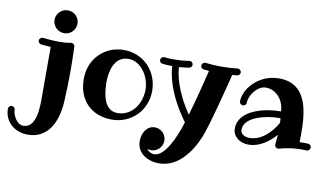

<svg xmlns="http://www.w3.org/2000/svg" viewBox="-229 -941 2477 1442"><g transform="rotate(10 1010.0 -220.5)"><path d="M275 -467C275 -479 264 -491 250 -491C248 -491 246 -491 244 -491C219 -485 188 -483 157 -483C95 -483 34 -491 33 -491C32 -491 31 -491 30 -491C17 -491 4 -480 4 -466C4 -453 14 -442 27 -440C29 -440 60 -436 101 -434V-52C101 11 105 185 1 185C-51 185 -83 117 -84 79C-84 65 -95 53 -109 53C-124 53 -135 65 -135 79C-135 178 -55 245 44 245C196 245 262 114 272 -40C277 -123 279 -206 279 -277C279 -386 275 -466 275 -467ZM269 -640C269 -688 230 -727 182 -727C133 -727 94 -688 94 -640C94 -592 133 -553 182 -553C230 -553 269 -592 269 -640Z M858 -241C858 -136 793 -32 679 -32C576 -32 560 -160 559 -246C559 -330 585 -447 693 -447C791 -447 858 -337 858 -241ZM909 -241C909 -385 802 -507 648 -507C501 -507 387 -395 387 -241C387 -80 489 24 648 24C789 24 909 -85 909 -241Z M1540 -492C1540 -505 1529 -518 1514 -518C1513 -518 1512 -518 1511 -518C1470 -513 1429 -511 1389 -511C1348 -511 1308 -513 1268 -518C1267 -518 1266 -518 1265 -518C1253 -518 1239 -508 1239 -492C1239 -479 1249 -468 1262 -467C1276 -465 1290 -464 1303 -463C1287 -398 1248 -238 1211 -113C1096 -281 1078 -405 1076 -452C1101 -454 1126 -457 1152 -461C1165 -463 1174 -474 1174 -486C1174 -499 1163 -512 1148 -512C1147 -512 1146 -512 1144 -511C1104 -505 1065 -502 1027 -502C1003 -502 979 -503 956 -506C955 -506 954 -506 953 -506C940 -506 927 -494 927 -480C927 -467 937 -456 950 -455C975 -452 1000 -451 1025 -451C1027 -392 1049 -246 1192 -51C1186 -33 1181 -17 1176 -3C1155 55 1090 225 1005 225C982 225 962 213 947 194C956 197 966 199 977 199C1025 199 1064 160 1064 112C1064 64 1025 25 977 25C915 25 882 86 882 145C882 237 964 286 1052 286C1194 286 1288 160 1341 32C1380 -63 1462 -390 1480 -463C1493 -464 1505 -465 1517 -467C1530 -468 1540 -479 1540 -492Z M1896 -171C1855 -99 1782 -20 1689 -20C1659 -20 1620 -34 1620 -71C1620 -174 1798 -206 1876 -206C1882 -206 1888 -206 1894 -206C1894 -194 1895 -182 1896 -171ZM2130 -2C2144 -2 2155 -14 2155 -28C2155 -42 2145 -53 2131 -54C2119 -54 2107 -55 2096 -55C2086 -55 2076 -54 2066 -54C2066 -67 2067 -87 2067 -114C2067 -277 2052 -499 1832 -499C1675 -499 1572 -372 1572 -278C1572 -265 1584 -252 1598 -252C1611 -252 1624 -262 1624 -275C1624 -338 1685 -414 1746 -414C1829 -414 1888 -337 1888 -257C1885 -257 1880 -257 1876 -257C1777 -257 1569 -217 1569 -71C1569 -8 1627 31 1690 31C1769 31 1840 -17 1896 -80C1893 -35 1889 -9 1889 -8C1889 -7 1889 -5 1889 -4C1889 8 1899 22 1914 22C1917 22 1919 21 1921 21C1977 5 2033 -3 2094 -3C2105 -3 2117 -3 2128 -2C2129 -2 2129 -2 2130 -2Z"/></g></svg>

Font: Ribeye
Style: Regular
Weight: 400
Designer: Astigmatic (AOETI)
Foundry: Astigmatic (AOETI)
Version: Version 1.000